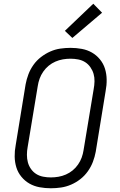

<svg xmlns="http://www.w3.org/2000/svg" viewBox="-20 -999 640 1027"><path d="M252 8Q221 8 191.5 2.5Q162 -3 137.5 -17Q113 -31 94.5 -53.5Q76 -76 67.5 -103.5Q59 -131 58.5 -161.5Q58 -192 64 -223L117 -548Q122 -575 132 -601.5Q142 -628 159 -652Q176 -676 199.5 -694Q223 -712 249 -723.5Q275 -735 302.5 -739Q330 -743 357 -743Q388 -743 417.5 -737.5Q447 -732 471.5 -718Q496 -704 514.5 -681.5Q533 -659 541.5 -631.5Q550 -604 550.5 -573.5Q551 -543 545 -512L492 -187Q487 -160 477 -133.5Q467 -107 450 -83Q433 -59 410 -41Q387 -23 360.5 -11.5Q334 0 306.5 4Q279 8 252 8ZM252 -50Q272 -50 292.5 -53.5Q313 -57 332.5 -65.5Q352 -74 368.5 -87.5Q385 -101 397.5 -119Q410 -137 417 -156.5Q424 -176 427 -196L481 -522Q485 -543 485.5 -564Q486 -585 480.5 -604Q475 -623 463.5 -639.5Q452 -656 435.5 -666.5Q419 -677 398.5 -681Q378 -685 357 -685Q337 -685 316.5 -681.5Q296 -678 276.5 -669.5Q257 -661 240.5 -647.5Q224 -634 211.5 -616Q199 -598 192 -578.5Q185 -559 182 -539L128 -213Q124 -192 124 -171Q124 -150 129 -131Q134 -112 145.5 -95.5Q157 -79 173.5 -68.5Q190 -58 210.5 -54Q231 -50 252 -50ZM367 -796 327 -834 479 -979 526 -931Z"/></svg>

Font: Iosevka Aile Light Oblique
Style: Regular
Weight: 300
Italic angle: -9°
Designer: Belleve Invis
Foundry: Belleve Invis
Version: Version 31.1.0; ttfautohint (v1.8.4)